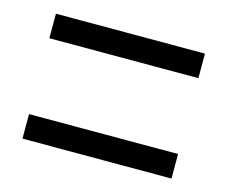

<svg xmlns="http://www.w3.org/2000/svg" viewBox="-56 -490 524 443"><g transform="rotate(15 206.0 -268.0)"><path d="M28.3 -119.1V-177.7H384.3V-119.1ZM28.3 -358.9V-417.5H384.3V-358.9Z"/></g></svg>

Font: Scarab Serif
Style: Light
Weight: 300
Designer: John Roberts
Foundry: Scarab
Version: 1.0